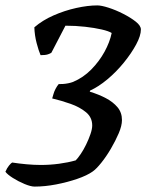

<svg xmlns="http://www.w3.org/2000/svg" viewBox="-61 -585 552 710"><path d="M67 105Q53 105 30 95.5Q7 86 -13.5 73Q-34 60 -41 50Q-35 36 -27.5 27Q-20 18 -16 16Q10 20 37.5 22.5Q65 25 90 25Q124 25 157.5 20.5Q191 16 219 8Q227 0 237.5 -15.5Q248 -31 257.5 -50.5Q267 -70 273.5 -89Q280 -108 280 -121Q280 -151 257 -170Q234 -189 200 -201Q166 -213 132 -221Q134 -227 136.5 -236.5Q139 -246 144.5 -256.5Q150 -267 156 -274Q164 -274 172.5 -274.5Q181 -275 191 -277Q201 -279 209 -282Q247 -298 276.5 -328Q306 -358 325.5 -393.5Q345 -429 352 -463Q341 -470 315 -476Q289 -482 254 -486Q219 -490 181 -490L129 -390Q125 -387 116 -384Q107 -381 89 -381Q82 -397 74.5 -425.5Q67 -454 66 -484Q96 -510 137 -528Q178 -546 221 -555.5Q264 -565 299 -565Q314 -565 340.5 -556.5Q367 -548 394.5 -534Q422 -520 441 -505Q460 -490 460 -476Q460 -453 442.5 -420.5Q425 -388 397 -353.5Q369 -319 336 -291.5Q303 -264 272 -250L271 -246Q304 -236 330.5 -222Q357 -208 373.5 -188.5Q390 -169 390 -141Q390 -120 378 -92Q366 -64 349 -35Q332 -6 313.5 17Q295 40 282 49Q261 64 224.5 76.5Q188 89 146.5 97Q105 105 67 105Z"/></svg>

Font: Texturina Medium 12pt SemiBold
Style: Italic
Weight: 600
Italic angle: -11°
Version: Version 1.002